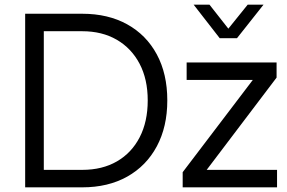

<svg xmlns="http://www.w3.org/2000/svg" viewBox="-20 -804 1231 824"><path d="M923 -640H997L1111 -784H1043L960 -681L879 -784H811ZM88 0H333Q444 0 526 -46Q608 -92 653 -176Q698 -260 698 -373Q698 -487 653 -570.5Q608 -654 526 -699.5Q444 -745 333 -745H88ZM168 -75V-670H333Q418 -670 481 -633.5Q544 -597 579 -530.5Q614 -464 614 -373Q614 -282 579.5 -215Q545 -148 482 -111.5Q419 -75 333 -75ZM764 0H1169V-75H867L1167 -471V-536H781V-461H1065L764 -65Z"/></svg>

Font: Plus Jakarta Sans
Style: Regular
Weight: 400
Designer: Gumpita Rahayu
Foundry: Tokotype
Version: Version 2.004; ttfautohint (v1.8.3)